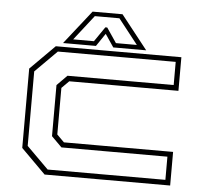

<svg xmlns="http://www.w3.org/2000/svg" viewBox="-51 -752 865 805"><g transform="rotate(5 382.0 -349.0)"><path d="M165.5 0 62.5 -103V-437L165.5 -540H694V-398.5H234.5L204 -368V-172L234.5 -141.5H694V0ZM176.5 -22H672V-119.5H226L182.5 -163V-378L225 -421H672V-518.5H176L84.5 -427V-113.5ZM306.5 -698H432.5L544.5 -556H406L369.5 -610L333 -556H194.5ZM317.5 -680 235.5 -575H323L365.5 -637H373.5L415.5 -575H503.5L421 -680Z"/></g></svg>

Font: Tourney Expanded ExtraLight
Style: Regular
Weight: 200
Width: 7
Designer: Tyler Finck
Foundry: Etcetera Type Co
Version: Version 1.010; ttfautohint (v1.8.3)